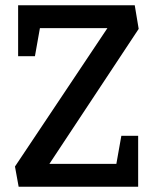

<svg xmlns="http://www.w3.org/2000/svg" viewBox="-20 -711 592 731"><path d="M51 0 37 -77 389 -604H132L113 -497H49V-691H493L508 -601L168 -87H423L442 -194H506V0Z"/></svg>

Font: Kreon
Style: Regular
Weight: 400
Designer: Julia Petretta
Foundry: Julia Petretta and Eli Heuer
Version: Version 2.002